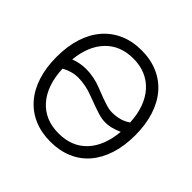

<svg xmlns="http://www.w3.org/2000/svg" viewBox="-183 -906 1102 1102"><g transform="rotate(45 368.0 -355.0)"><path d="M368 16Q294 16 235 -9.5Q176 -35 134.5 -83Q93 -131 71 -199.5Q49 -268 49 -354Q49 -440 71 -509Q93 -578 134.5 -626Q176 -674 235 -700Q294 -726 368 -726Q442 -726 501.5 -700Q561 -674 602 -626Q643 -578 665 -509Q687 -440 687 -354Q687 -268 665 -199.5Q643 -131 602 -83Q561 -35 501.5 -9.5Q442 16 368 16ZM368 -51Q475 -51 539 -119Q603 -187 614 -310Q590 -299 564 -292Q538 -285 512 -285Q500 -285 486.5 -287Q473 -289 454.5 -294.5Q436 -300 410.5 -309Q385 -318 348 -332Q316 -345 283 -351.5Q250 -358 222 -358Q196 -358 169.5 -350.5Q143 -343 121 -330Q127 -198 192 -124.5Q257 -51 368 -51ZM501 -353Q532 -353 560 -360.5Q588 -368 614 -386Q611 -450 592.5 -500.5Q574 -551 542 -586.5Q510 -622 466 -640.5Q422 -659 368 -659Q263 -659 199 -592.5Q135 -526 123 -407Q170 -425 220 -425Q249 -425 282 -418.5Q315 -412 342 -401Q379 -386 404 -377Q429 -368 446.5 -362.5Q464 -357 476.5 -355Q489 -353 501 -353Z"/></g></svg>

Font: Geist Light
Style: Regular
Weight: 400
Designer: Basement.studio, Andrés Briganti, Mateo Zaragoza
Foundry: Basement.studio, Vercel, Andrés Briganti, Guido Ferreyra, Mateo Zaragoza
Version: Version 1.401